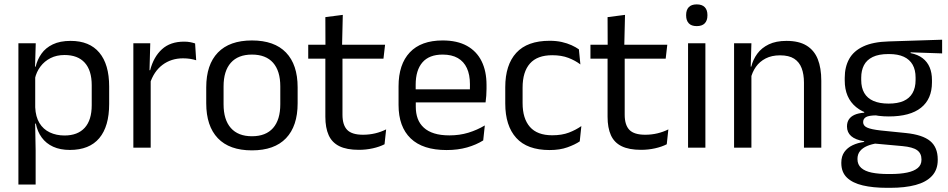

<svg xmlns="http://www.w3.org/2000/svg" viewBox="-20 -690 4429 897"><path d="M306.5 10.5Q261.5 10.5 228.5 -4.5Q195.5 -19.5 175 -47.5Q154.5 -75.5 147.5 -112.5H121L144.5 -188.5Q146.5 -144.5 164.2 -115.2Q182 -86 212.5 -71.5Q243 -57 281.5 -57Q343 -57 375.8 -93Q408.5 -129 408.5 -198.5V-292Q408.5 -361 376 -397Q343.5 -433 281.5 -433Q244.5 -433 216 -418.5Q187.5 -404 168.8 -379Q150 -354 143 -322L123 -378.5H146.5Q154.5 -412 173.8 -439.2Q193 -466.5 226.8 -482.8Q260.5 -499 310 -499Q398 -499 444 -444.2Q490 -389.5 490 -285.5V-204.5Q490 -99.5 443.8 -44.5Q397.5 10.5 306.5 10.5ZM146.5 172H66V-488H147L143.5 -370.5L144.5 -345.5V-140L144 -123.5L146.5 13.5Z M680 -298.5 661.5 -361 681.5 -362Q697.5 -424 736.5 -459.8Q775.5 -495.5 840 -495.5Q856 -495.5 868.8 -493Q881.5 -490.5 891.5 -487L896.5 -408.5Q884 -412.5 868.8 -415Q853.5 -417.5 835 -417.5Q780 -417.5 739.2 -387Q698.5 -356.5 680 -298.5ZM684 0H603V-488H682L678 -344L684 -338Z M1157 12.5Q1052 12.5 997.8 -44.2Q943.5 -101 943.5 -207.5V-282Q943.5 -388 998 -444.5Q1052.5 -501 1157 -501Q1262 -501 1316.2 -444.5Q1370.5 -388 1370.5 -282V-207.5Q1370.5 -101 1316.2 -44.2Q1262 12.5 1157 12.5ZM1157 -53.5Q1222 -53.5 1255.8 -92Q1289.5 -130.5 1289.5 -203V-286.5Q1289.5 -358.5 1255.8 -396.8Q1222 -435 1157 -435Q1092.5 -435 1058.5 -396.8Q1024.5 -358.5 1024.5 -286.5V-203Q1024.5 -130.5 1058.5 -92Q1092.5 -53.5 1157 -53.5Z M1656.5 10Q1600 10 1565.5 -7Q1531 -24 1515.5 -58.5Q1500 -93 1500 -144.5V-452.5H1580V-154Q1580 -106 1602 -83.2Q1624 -60.5 1676 -60.5Q1705.5 -60.5 1732.8 -67Q1760 -73.5 1784 -85.5L1776.5 -16Q1753 -4 1721.5 3Q1690 10 1656.5 10ZM1771.5 -416H1420V-481H1779ZM1578 -473H1500.5L1500 -610L1581.5 -620.5Z M2066.5 11Q1955 11 1898.5 -43.5Q1842 -98 1842 -199.5V-286.5Q1842 -389.5 1894.5 -445.2Q1947 -501 2048 -501Q2116 -501 2161.5 -475.8Q2207 -450.5 2230 -404Q2253 -357.5 2253 -293V-275Q2253 -259 2251.8 -243Q2250.5 -227 2248.5 -211.5H2174Q2175 -235.5 2175.2 -257Q2175.5 -278.5 2175.5 -296.5Q2175.5 -341 2161.2 -371.8Q2147 -402.5 2118.8 -418.8Q2090.5 -435 2048 -435Q1985 -435 1953.5 -398.5Q1922 -362 1922 -294V-247.5L1922.5 -237.5V-191Q1922.5 -160.5 1931.5 -136Q1940.5 -111.5 1959.8 -93.8Q1979 -76 2008.8 -66.8Q2038.5 -57.5 2079.5 -57.5Q2127 -57.5 2168 -70Q2209 -82.5 2245 -104L2237.5 -34Q2205 -13.5 2162 -1.2Q2119 11 2066.5 11ZM2231.5 -211.5H1884.5V-272.5H2231.5Z M2548 11Q2443 11 2391.8 -45.8Q2340.5 -102.5 2340.5 -206.5V-282.5Q2340.5 -387 2392 -443.2Q2443.5 -499.5 2548 -499.5Q2579 -499.5 2604.5 -493.8Q2630 -488 2650.2 -478.8Q2670.5 -469.5 2684.5 -459.5L2691.5 -389Q2668 -407 2635.8 -419.5Q2603.5 -432 2560 -432Q2490 -432 2455.8 -393.2Q2421.5 -354.5 2421.5 -280.5V-208.5Q2421.5 -136 2455.8 -97Q2490 -58 2560 -58Q2605 -58 2637.8 -70.5Q2670.5 -83 2696 -101L2688.5 -29.5Q2666.5 -14.5 2631 -1.8Q2595.5 11 2548 11Z M2975 10Q2918.5 10 2884 -7Q2849.5 -24 2834 -58.5Q2818.5 -93 2818.5 -144.5V-452.5H2898.5V-154Q2898.5 -106 2920.5 -83.2Q2942.5 -60.5 2994.5 -60.5Q3024 -60.5 3051.2 -67Q3078.5 -73.5 3102.5 -85.5L3095 -16Q3071.5 -4 3040 3Q3008.5 10 2975 10ZM3090 -416H2738.5V-481H3097.5ZM2896.5 -473H2819L2818.5 -610L2900 -620.5Z M3275.5 0H3194.5V-488H3275.5ZM3235 -568Q3210 -568 3197.8 -581.2Q3185.5 -594.5 3185.5 -617.5V-620Q3185.5 -643.5 3197.8 -656.5Q3210 -669.5 3235 -669.5Q3260 -669.5 3272.5 -656.5Q3285 -643.5 3285 -620V-617.5Q3285 -594 3272.5 -581Q3260 -568 3235 -568Z M3817 0H3736V-303.5Q3736 -343 3725.2 -371.5Q3714.5 -400 3690.2 -415.8Q3666 -431.5 3624 -431.5Q3585.5 -431.5 3557.2 -417Q3529 -402.5 3511.5 -377.8Q3494 -353 3487 -321.5L3472.5 -379H3490Q3498 -412 3518 -439.2Q3538 -466.5 3571.8 -482.8Q3605.5 -499 3654.5 -499Q3712.5 -499 3748.2 -477Q3784 -455 3800.5 -413.8Q3817 -372.5 3817 -312.5ZM3490.5 0H3409.5V-488H3490.5L3487 -371L3490.5 -366.5Z M4132.5 -146Q4033 -146 3979.8 -189.5Q3926.5 -233 3926.5 -314V-326.5Q3926.5 -377 3947.2 -414.5Q3968 -452 4013.5 -473.2Q4059 -494.5 4132.5 -496.5L4381.5 -504.5V-440.5L4234.5 -445.5L4234 -442Q4268.5 -435 4290.5 -418Q4312.5 -401 4323.2 -375.5Q4334 -350 4334 -316V-305Q4334 -227.5 4283 -186.8Q4232 -146 4132.5 -146ZM4129 123H4140.5Q4185.5 123 4217.8 116.2Q4250 109.5 4267.5 95Q4285 80.5 4285 56.5V54.5Q4285 26.5 4264.8 11.8Q4244.5 -3 4195.5 -7.5L4057.5 -20L4080.5 -21Q4052.5 -17 4031.2 -8Q4010 1 3998 15.8Q3986 30.5 3986 52.5V53.5Q3986 79 4003.5 94.5Q4021 110 4053 116.5Q4085 123 4129 123ZM4139 187.5H4124.5Q4058.5 187.5 4010.8 176.2Q3963 165 3936.8 139.8Q3910.5 114.5 3910.5 72V70Q3910.5 40 3924.8 20Q3939 0 3963.2 -11.5Q3987.5 -23 4017.5 -27L4017 -30Q3976 -37 3956.5 -54.2Q3937 -71.5 3937 -99V-99.5Q3937 -118.5 3945.8 -132Q3954.5 -145.5 3972.2 -153.5Q3990 -161.5 4017.5 -163.5V-173.5L4110.5 -150L4072.5 -151Q4038.5 -150.5 4025.5 -142.8Q4012.5 -135 4012.5 -119.5V-119Q4012.5 -102.5 4031 -94Q4049.5 -85.5 4094 -80.5L4212.5 -68.5Q4290 -60.5 4325.5 -31.2Q4361 -2 4361 55V57.5Q4361 103 4334 132Q4307 161 4257.5 174.2Q4208 187.5 4139 187.5ZM4131.5 -206Q4173.5 -206 4201.2 -218.2Q4229 -230.5 4243.2 -255.2Q4257.5 -280 4257.5 -316V-328Q4257.5 -363 4243.8 -387.5Q4230 -412 4202.5 -424.8Q4175 -437.5 4133.5 -437.5H4130.5Q4085.5 -437.5 4057.2 -423.8Q4029 -410 4016.2 -385.2Q4003.5 -360.5 4003.5 -327.5V-316Q4003.5 -280 4017.8 -255.5Q4032 -231 4060.5 -218.5Q4089 -206 4131.5 -206Z"/></svg>

Font: Anek Kannada Medium
Style: Regular
Weight: 400
Version: Version 1.003